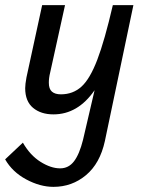

<svg xmlns="http://www.w3.org/2000/svg" viewBox="-52 -438 564 747"><path d="M356 111Q337 198 282.5 243.5Q228 289 156 289Q104 289 50 260Q-4 231 -32 182L37 117Q65 166 105.5 191.5Q146 217 182 217Q215 217 236 189.5Q257 162 271 106L316 -87Q251 7 156 7Q107 7 76.5 -18.5Q46 -44 46 -95Q46 -110 51 -137L112 -418H201L143 -155Q138 -135 138 -116Q138 -92 150 -81.5Q162 -71 185 -71Q232 -71 265 -101Q298 -131 326.5 -205.5Q355 -280 387 -418H467Z"/></svg>

Font: Ysabeau Infant Semibold
Style: Italic
Weight: 600
Italic angle: -12°
Designer: Christian Thalmann (Catharsis Fonts)
Version: Version 0.003